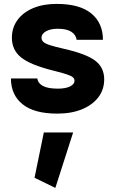

<svg xmlns="http://www.w3.org/2000/svg" viewBox="-20 -568 588 969"><path d="M201.2 100.6H349.1L259.3 380.4L154.3 329.1ZM265.6 -548.3Q382.3 -548.3 440.9 -500Q499.5 -451.7 499.5 -367.2H366.7Q363.3 -392.6 339.8 -407.7Q316.4 -422.9 271.5 -422.9Q234.4 -422.9 211.9 -409.9Q189.5 -397 189.5 -377.9Q189.5 -365.7 198 -357.2Q206.5 -348.6 230.7 -340.6Q254.9 -332.5 302.2 -321.8Q414.6 -296.4 460.2 -262Q505.9 -227.5 505.9 -167.5Q505.9 -116.2 476.6 -77.4Q447.3 -38.6 394 -16.6Q340.8 5.4 269 5.4Q152.3 5.4 93.8 -42Q35.2 -89.4 35.2 -171.9H168.5Q171.4 -147.9 196.5 -134.3Q221.7 -120.6 272 -120.6Q311 -120.6 333.5 -131.8Q356 -143.1 356 -160.2Q356 -170.4 348.4 -177.5Q340.8 -184.6 318.1 -192.4Q295.4 -200.2 250 -211.4Q135.3 -239.7 87.6 -277.3Q40 -314.9 40 -377.4Q40 -428.2 68.1 -466.8Q96.2 -505.4 147 -526.9Q197.8 -548.3 265.6 -548.3Z"/></svg>

Font: Estedad-FD ExtraBold
Style: Regular
Weight: 800
Designer: Amin Abedi
Version: Version 7.3